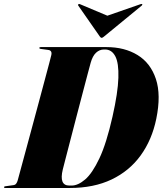

<svg xmlns="http://www.w3.org/2000/svg" viewBox="-40 -934 808 954"><path d="M-20 -3.5Q-20 -8 -13.5 -8.5L26 -14Q35.5 -15 40.5 -21.8Q45.5 -28.5 48 -38Q52 -52.5 62.5 -91.5Q73 -130.5 87.8 -185Q102.5 -239.5 119.2 -301.2Q136 -363 152.2 -423.8Q168.5 -484.5 182.2 -535.8Q196 -587 204.8 -620.5Q213.5 -654 215 -660.5Q220 -683.5 199 -686L162 -691Q155.5 -691.5 155.5 -696Q155.5 -700 162.5 -700H489Q579 -700 643.5 -660.5Q708 -621 734.5 -541.8Q761 -462.5 736.5 -343.5Q715 -239 659 -161.8Q603 -84.5 514.5 -42.2Q426 0 307 0H-14Q-20 0 -20 -3.5ZM316 -12Q347.5 -12 383 -42.2Q418.5 -72.5 453.8 -147Q489 -221.5 519 -354.5Q546 -474 548.2 -547.5Q550.5 -621 532.8 -654.5Q515 -688 482.5 -688H476Q454.5 -688 437.2 -672Q420 -656 410.5 -622Q407 -609.5 396.2 -568.8Q385.5 -528 370.5 -471.2Q355.5 -414.5 339.5 -352.8Q323.5 -291 309 -235.2Q294.5 -179.5 284.5 -140.8Q274.5 -102 272 -92Q252.5 -12 304.5 -12ZM477 -752.5Q470 -746 465 -746Q460.5 -746 456 -752.5L349 -906Q346 -910.5 350.5 -913.5Q352.5 -915.5 358 -913L493.5 -856L657.5 -913Q664 -915.5 666.5 -913.5Q668.5 -910.5 664 -906Z"/></svg>

Font: Fraunces 144pt Black
Style: Italic
Weight: 900
Italic angle: -16°
Version: Version 1.000;[0bf87f6ff]